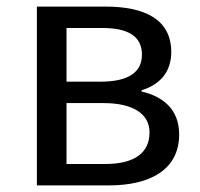

<svg xmlns="http://www.w3.org/2000/svg" viewBox="-20 -563 607 583"><path d="M92 0H310C435 0 524 -47 524 -155C524 -233 472 -271 410 -285V-289C466 -306 500 -345 500 -405C500 -504 420 -543 300 -543H92ZM182 -315V-478H291C376 -478 411 -448 411 -397C411 -347 375 -315 285 -315ZM182 -65V-250H294C386 -250 434 -216 434 -161C434 -100 390 -65 299 -65Z"/></svg>

Font: Noto Sans Mono CJK HK
Style: Regular
Weight: 400
Designer: Ryoko NISHIZUKA 西塚涼子 (kana, bopomofo & ideographs); Paul D. Hunt (Latin, Greek & Cyrillic); Sandoll Communications 산돌커뮤니
Foundry: Adobe
Version: Version 2.004;hotconv 1.0.118;makeotfexe 2.5.65603